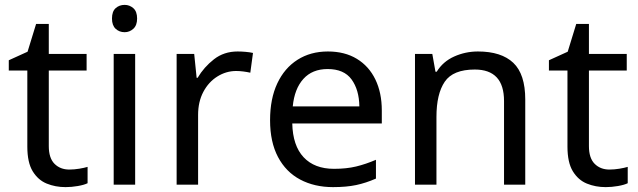

<svg xmlns="http://www.w3.org/2000/svg" viewBox="-20 -757 2615 787"><path d="M264 -62Q284 -62 305 -65.5Q326 -69 339 -73V-6Q325 1 299 5.5Q273 10 249 10Q207 10 171.5 -4.5Q136 -19 114 -55Q92 -91 92 -156V-468H16V-510L93 -545L128 -659H180V-536H335V-468H180V-158Q180 -109 203.5 -85.5Q227 -62 264 -62Z M491 -737Q511 -737 526.5 -723.5Q542 -710 542 -681Q542 -653 526.5 -639Q511 -625 491 -625Q469 -625 454 -639Q439 -653 439 -681Q439 -710 454 -723.5Q469 -737 491 -737ZM534 -536V0H446V-536Z M954 -546Q969 -546 986.5 -544.5Q1004 -543 1017 -540L1006 -459Q993 -462 977.5 -464Q962 -466 948 -466Q907 -466 871 -443.5Q835 -421 813.5 -380.5Q792 -340 792 -286V0H704V-536H776L786 -438H790Q816 -482 857 -514Q898 -546 954 -546Z M1324 -546Q1393 -546 1442.5 -516Q1492 -486 1518.5 -431.5Q1545 -377 1545 -304V-251H1178Q1180 -160 1224.5 -112.5Q1269 -65 1349 -65Q1400 -65 1439.5 -74.5Q1479 -84 1521 -102V-25Q1480 -7 1440 1.5Q1400 10 1345 10Q1269 10 1210.5 -21Q1152 -52 1119.5 -113.5Q1087 -175 1087 -264Q1087 -352 1116.5 -415Q1146 -478 1199.5 -512Q1253 -546 1324 -546ZM1323 -474Q1260 -474 1223.5 -433.5Q1187 -393 1180 -321H1453Q1452 -389 1421 -431.5Q1390 -474 1323 -474Z M1939 -546Q2035 -546 2084 -499.5Q2133 -453 2133 -349V0H2046V-343Q2046 -472 1926 -472Q1837 -472 1803 -422Q1769 -372 1769 -278V0H1681V-536H1752L1765 -463H1770Q1796 -505 1842 -525.5Q1888 -546 1939 -546Z M2478 -62Q2498 -62 2519 -65.5Q2540 -69 2553 -73V-6Q2539 1 2513 5.5Q2487 10 2463 10Q2421 10 2385.5 -4.5Q2350 -19 2328 -55Q2306 -91 2306 -156V-468H2230V-510L2307 -545L2342 -659H2394V-536H2549V-468H2394V-158Q2394 -109 2417.5 -85.5Q2441 -62 2478 -62Z"/></svg>

Font: Noto Sans Tirhuta
Style: Regular
Weight: 400
Designer: Monotype Design Team
Foundry: Monotype Imaging Inc.
Version: Version 2.003; ttfautohint (v1.8.4.7-5d5b)